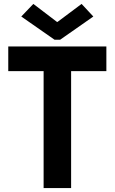

<svg xmlns="http://www.w3.org/2000/svg" viewBox="-20 -956 583 976"><path d="M201.7 0V-615.4H341.5V0ZM22 -594.4V-719.7H520.7V-594.4ZM149.5 -936.1 269.6 -844.6H272.4L394.7 -936.1L454.4 -872L285.5 -753.9H257.5L88.2 -872Z"/></svg>

Font: Reddit Sans
Style: Regular
Weight: 400
Designer: Stephen Hutchings
Foundry: Reddit
Version: Version 1.014